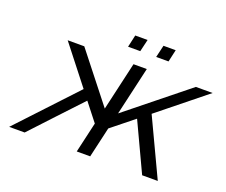

<svg xmlns="http://www.w3.org/2000/svg" viewBox="-139 -1100 1547 1316"><g transform="rotate(20 635.0 -442.0)"><path d="M617 -795 637 -884H727L706 -795ZM822 -795 843 -884H932L912 -795ZM39 0 430 -418 213 -695H334L612 -342L693 -695H790L709 -342L1148 -695H1270L926 -418L1123 0H1009L844 -352H843L681 -222L630 0H532L583 -222L481 -352Q426 -294 316 -176Q206 -58 152 0Z"/></g></svg>

Font: Coval
Style: Italic
Weight: 400
Foundry: Context Ltd
Version: Version 001.000